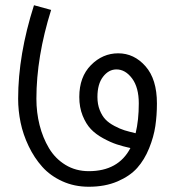

<svg xmlns="http://www.w3.org/2000/svg" viewBox="-20 -712 674 739"><path d="M321.8 -53.2Q435.5 -53.2 481.9 -142.1Q452.1 -148.9 429 -156.5Q405.8 -164.1 377.2 -179.7Q348.6 -195.3 329.8 -215.1Q311 -234.9 298.1 -266.8Q285.2 -298.8 285.2 -338.9Q285.2 -416 330.1 -461.4Q375 -506.8 435.1 -506.8Q496.1 -506.8 540 -457Q584 -407.2 584 -314Q584 -268.1 577.9 -226.8Q571.8 -185.5 554 -141.4Q536.1 -97.2 508.1 -65.7Q480 -34.2 432.1 -13.7Q384.3 6.8 321.8 6.8Q266.1 6.8 219.7 -14.4Q173.3 -35.6 142.6 -70.1Q111.8 -104.5 90.3 -149.4Q68.8 -194.3 59.3 -240.2Q49.8 -286.1 49.8 -332Q49.8 -501 110.8 -691.9L176.8 -673.8Q120.1 -493.2 120.1 -332Q120.1 -279.3 132.3 -230.7Q144.5 -182.1 168.5 -141.8Q192.4 -101.6 231.9 -77.4Q271.5 -53.2 321.8 -53.2ZM355 -338.9Q355 -310.5 364 -288.1Q373 -265.6 386.2 -252Q399.4 -238.3 420.7 -227.1Q441.9 -215.8 459.5 -210.4Q477.1 -205.1 502 -199.2Q514.2 -249.5 514.2 -314Q514.2 -375.5 488.3 -410.2Q462.4 -444.8 428.2 -444.8Q398.4 -444.8 376.7 -416.7Q355 -388.7 355 -338.9Z"/></svg>

Font: LT Superior
Style: Regular
Weight: 400
Designer: Daniel Lyons
Foundry: LyonsType
Version: Version 1.000